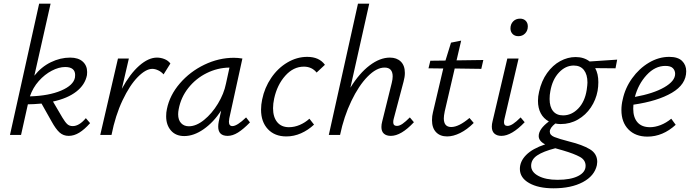

<svg xmlns="http://www.w3.org/2000/svg" viewBox="-20 -731 3748 1040"><path d="M192 -711H254L166 -321Q204 -369 255.5 -394Q307 -419 360 -419Q404 -419 428 -397.5Q452 -376 452 -341Q452 -330 451 -324Q441 -272 393.5 -235Q346 -198 267 -181L318 -94Q333 -69 344.5 -58.5Q356 -48 374 -48Q409 -48 445 -91L468 -64Q438 -30 409.5 -12.5Q381 5 352 5Q323 5 302.5 -13.5Q282 -32 259 -74L205 -170Q159 -166 131 -166L94 0H34ZM386 -311Q387 -316 387 -325Q387 -346 373.5 -357Q360 -368 333 -368Q299 -368 260.5 -348Q222 -328 190 -292Q158 -256 142 -209Q245 -212 311.5 -240.5Q378 -269 386 -311Z M619 -414H678L640 -250Q684 -331 734 -375Q784 -419 830 -419Q851 -419 871 -411Q891 -403 903 -387L866 -328Q854 -342 837 -350Q820 -358 805 -358Q770 -358 726.5 -314Q683 -270 644 -188Q605 -106 584 0H523Z M880 -101Q880 -123 884 -140Q899 -215 954 -279Q1009 -343 1087 -380.5Q1165 -418 1247 -418Q1267 -418 1293 -414L1222 -90Q1220 -76 1220 -72Q1220 -48 1239 -48Q1264 -48 1313 -95L1334 -68Q1298 -31 1269 -13Q1240 5 1213 5Q1162 5 1162 -45Q1162 -58 1165 -73L1178 -132Q1137 -69 1083.5 -31.5Q1030 6 978 6Q932 6 906 -24Q880 -54 880 -101ZM1204 -278 1223 -365Q1158 -364 1099.5 -335Q1041 -306 1000.5 -255Q960 -204 948 -140Q945 -125 945 -112Q945 -81 961 -64Q977 -47 1003 -47Q1043 -47 1085.5 -81.5Q1128 -116 1160.5 -169.5Q1193 -223 1204 -278Z M1394 -137Q1394 -164 1400 -192Q1413 -256 1449 -309Q1485 -362 1536.5 -392.5Q1588 -423 1644 -423Q1709 -423 1740 -380L1695 -338Q1669 -370 1626 -370Q1569 -370 1525 -320.5Q1481 -271 1465 -197Q1459 -169 1459 -145Q1459 -97 1481.5 -69.5Q1504 -42 1545 -42Q1575 -42 1604 -54.5Q1633 -67 1656 -88L1681 -56Q1649 -26 1610.5 -9Q1572 8 1531 8Q1468 8 1431 -31.5Q1394 -71 1394 -137Z M2046 -43Q2046 -57 2050 -72L2102 -282Q2107 -302 2107 -317Q2107 -365 2063 -365Q2019 -365 1971 -316Q1923 -267 1883 -183.5Q1843 -100 1822 0H1761L1919 -711H1980L1878 -256Q1926 -334 1982 -376.5Q2038 -419 2092 -419Q2129 -419 2151 -397.5Q2173 -376 2173 -336Q2173 -314 2166 -289L2113 -89Q2110 -79 2110 -69Q2110 -49 2130 -49Q2144 -49 2160.5 -60.5Q2177 -72 2200 -95L2222 -69Q2153 5 2097 5Q2073 5 2059.5 -7Q2046 -19 2046 -43Z M2320 -80Q2320 -103 2325 -122L2381 -360L2301 -361L2311 -402L2393 -403L2423 -500L2478 -511L2453 -404L2598 -406L2587 -358L2443 -360L2389 -128Q2384 -103 2384 -90Q2384 -43 2424 -43Q2465 -43 2523 -92L2546 -65Q2510 -29 2472.5 -10.5Q2435 8 2402 8Q2364 8 2342 -15Q2320 -38 2320 -80Z M2644 -45Q2644 -59 2648 -74L2728 -414H2789L2713 -89Q2710 -77 2710 -69Q2710 -49 2729 -49Q2742 -49 2759 -60Q2776 -71 2800 -95L2822 -69Q2751 5 2696 5Q2672 5 2658 -7.5Q2644 -20 2644 -45ZM2745 -577Q2745 -600 2759.5 -615Q2774 -630 2797 -630Q2816 -630 2827.5 -618.5Q2839 -607 2839 -588Q2839 -565 2824.5 -550Q2810 -535 2788 -535Q2768 -535 2756.5 -547Q2745 -559 2745 -577Z M2796 184Q2796 143 2830 108.5Q2864 74 2933 51Q2898 33 2898 6Q2898 -32 2953 -73Q2924 -89 2909 -117.5Q2894 -146 2894 -185Q2894 -209 2900 -234Q2913 -293 2943.5 -335.5Q2974 -378 3014.5 -400Q3055 -422 3098 -422Q3143 -422 3174 -398L3323 -408L3314 -361L3204 -362Q3221 -331 3221 -286Q3221 -262 3217 -239Q3208 -190 3180.5 -149Q3153 -108 3110.5 -83.5Q3068 -59 3017 -59Q3002 -59 2988 -62Q2958 -38 2958 -18Q2958 1 2982.5 11Q3007 21 3065 36Q3134 53 3174.5 77Q3215 101 3215 146Q3215 152 3213 164Q3200 222 3137 255.5Q3074 289 2978 289Q2896 289 2846 260.5Q2796 232 2796 184ZM3158 -244Q3162 -272 3162 -284Q3162 -327 3143 -351.5Q3124 -376 3088 -376Q3043 -376 3007.5 -338Q2972 -300 2961 -237Q2957 -217 2957 -195Q2957 -152 2976 -129Q2995 -106 3030 -106Q3076 -106 3112 -143Q3148 -180 3158 -244ZM3000 243Q3071 243 3111.5 222.5Q3152 202 3152 167Q3152 136 3121.5 119Q3091 102 3030 84L2988 72Q2922 89 2889.5 111Q2857 133 2857 167Q2857 201 2896.5 222Q2936 243 3000 243Z M3346 -135Q3346 -164 3353 -192Q3366 -254 3404 -307Q3442 -360 3495 -391.5Q3548 -423 3605 -423Q3652 -423 3674.5 -401Q3697 -379 3697 -345Q3697 -274 3619.5 -228.5Q3542 -183 3411 -164Q3410 -156 3410 -142Q3410 -95 3433 -68.5Q3456 -42 3501 -42Q3528 -42 3558 -53.5Q3588 -65 3616 -88L3640 -55Q3570 9 3487 9Q3422 9 3384 -30Q3346 -69 3346 -135ZM3637 -331Q3637 -349 3625 -361.5Q3613 -374 3584 -374Q3528 -374 3482.5 -324.5Q3437 -275 3419 -206Q3519 -224 3578 -258Q3637 -292 3637 -331Z"/></svg>

Font: LXGW Bright GB
Style: Italic
Weight: 400
Italic angle: -12°
Designer: Christian Thalmann (Catharsis Fonts)
Foundry: LXGW / Christian Thalmann (Catharsis Fonts) / Fontworks Inc.
Version: Version 5.510